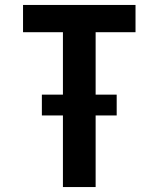

<svg xmlns="http://www.w3.org/2000/svg" viewBox="-20 -755 640 775"><path d="M234 0V-289H149V-373H234V-625H73V-735H527V-625H366V-373H451V-289H366V0Z"/></svg>

Font: Iosevka Aile Extrabold
Style: Regular
Weight: 800
Designer: Belleve Invis
Foundry: Belleve Invis
Version: Version 27.3.5; ttfautohint (v1.8.4)